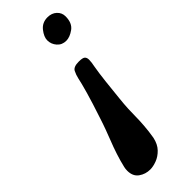

<svg xmlns="http://www.w3.org/2000/svg" viewBox="-227 -462 711 711"><g transform="rotate(-45 129.0 -106.0)"><path d="M196 -329Q174 -329 160.5 -344.5Q147 -360 147 -380Q147 -398 163.5 -419Q180 -440 208 -440Q230 -440 244 -427Q258 -414 258 -395Q258 -360 236.5 -344.5Q215 -329 196 -329ZM79 228Q54 228 34.5 214Q15 200 15 171Q15 166 15.5 161.5Q16 157 17 153Q23 127 32 99.5Q41 72 51 47Q58 29 66 7.5Q74 -14 82 -39Q102 -99 113.5 -139.5Q125 -180 129 -200Q132 -214 139 -228Q146 -242 174 -242Q194 -242 200 -236.5Q206 -231 206 -220Q206 -213 205 -205.5Q204 -198 202 -188Q197 -160 192.5 -119.5Q188 -79 184 -39Q181 -11 180 11Q179 33 179 49Q179 68 177 96Q175 124 170 153Q164 181 148 197.5Q132 214 113 221Q94 228 79 228Z"/></g></svg>

Font: Libertinus Serif Semibold Italic
Style: Regular
Weight: 600
Italic angle: -11.5°
Designer: Philipp H. Poll, Khaled Hosny
Foundry: Caleb Maclennan
Version: Version 7.051;RELEASE